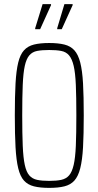

<svg xmlns="http://www.w3.org/2000/svg" viewBox="-20 -905 478 933"><path d="M219 8Q175 8 145 0.5Q115 -7 96.5 -27.5Q78 -48 68.5 -87.5Q59 -127 55.5 -189.5Q52 -252 52 -344Q52 -437 55.5 -499.5Q59 -562 68.5 -601Q78 -640 96.5 -660.5Q115 -681 145 -688.5Q175 -696 219 -696Q263 -696 293 -688.5Q323 -681 341.5 -660.5Q360 -640 370 -601Q380 -562 383.5 -499.5Q387 -437 387 -344Q387 -252 383.5 -189.5Q380 -127 370 -87.5Q360 -48 341.5 -27.5Q323 -7 293 0.5Q263 8 219 8ZM219 -26Q254 -26 277.5 -31Q301 -36 315.5 -52.5Q330 -69 338 -103.5Q346 -138 348.5 -196.5Q351 -255 351 -344Q351 -434 348.5 -492.5Q346 -551 338 -585Q330 -619 315.5 -636Q301 -653 277.5 -657.5Q254 -662 219 -662Q184 -662 160.5 -657.5Q137 -653 122.5 -636Q108 -619 100.5 -585Q93 -551 90.5 -492.5Q88 -434 88 -344Q88 -255 90.5 -196.5Q93 -138 100.5 -103.5Q108 -69 122.5 -52.5Q137 -36 160.5 -31Q184 -26 219 -26ZM151 -763V-768L187 -885H228V-880L175 -763ZM258 -763V-768L293 -885H333V-880L280 -763Z"/></svg>

Font: Saira ExtraCondensed Thin
Style: Regular
Weight: 250
Width: 2
Designer: Hector Gatti with collaboration of the Omnibus-Type team
Foundry: Omnibus-Type
Version: Version 1.101